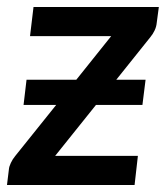

<svg xmlns="http://www.w3.org/2000/svg" viewBox="-30 -530 481 550"><path d="M425 -510 419 -465Q418 -453.5 413 -443Q408 -432.5 401 -424L303 -301.5H387L378 -229.5H245L128 -83.5H365L355.5 0H-10L-4.5 -45Q-4 -52.5 1 -63.2Q6 -74 13.5 -83L131 -229.5H37.5L46 -301.5H188.5L288.5 -426.5H56L66 -510Z"/></svg>

Font: Lato SemiBold
Style: Italic
Weight: 600
Italic angle: -7°
Designer: Lukasz Dziedzic with Adam Twardoch and Botio Nikoltchev
Foundry: tyPoland Lukasz Dziedzic
Version: Version 2.015; 2015-08-06; http://www.latofonts.com/